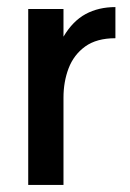

<svg xmlns="http://www.w3.org/2000/svg" viewBox="-20 -525 368 545"><path d="M60.1 0V-499.5H160.2V-420.9Q186.5 -465.3 223.1 -485.1Q259.8 -504.9 307.6 -504.9V-416.5Q254.4 -416.5 221.9 -393.1Q189.5 -369.6 174.8 -331.3Q160.2 -293 160.2 -247.6V0Z"/></svg>

Font: Pontano Sans SemiBold
Style: Regular
Weight: 600
Designer: Vernon Adams
Foundry: Vernon Adams
Version: Version 2.001